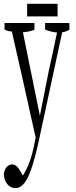

<svg xmlns="http://www.w3.org/2000/svg" viewBox="-27 -680 394 1000"><path d="M334.5 -560.1Q334.5 -538.1 334.5 -525.4Q315.4 -513.7 296.9 -512.2Q240.2 -251 186.5 0.5Q165 106 144.8 172.6Q124.5 239.3 103 269.5Q80.1 299.8 54.2 299.8Q38.1 299.8 23.9 290.5Q9.8 281.2 1.5 263.9Q-6.8 246.6 -6.8 225.6Q-3.4 200.7 9.3 188.5Q22 176.3 36.6 176.3Q48.8 176.3 59.6 185.8Q70.3 195.3 84 219.7Q85.9 228 87.9 226.1Q89.8 234.4 91.8 232.9Q94.2 234.4 96.2 226.6Q103 216.8 108.4 206.1Q125 173.3 136.7 133.5Q148.4 93.8 155.8 51.8Q156.7 49.8 158.2 38.1Q158.2 42.5 158.7 37.1Q99.1 -234.4 34.7 -516.1Q15.6 -516.1 -3.4 -525.9Q-3.4 -538.1 -3.4 -560.1H152.3Q152.3 -537.6 152.3 -524.9Q123 -513.7 92.3 -512.2Q137.2 -289.6 180.7 -77.1Q203.6 -189.5 227.1 -311Q248.5 -406.2 270 -510.7Q238.8 -513.2 208 -525.9Q208 -538.1 208 -560.1ZM114.3 -660.2H272.9V-594.7H114.3Z"/></svg>

Font: Scarab Serif
Style: Condensed-Light
Weight: 300
Designer: John Roberts
Foundry: Scarab
Version: 1.0